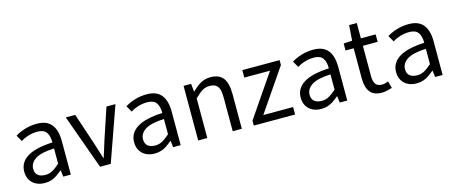

<svg xmlns="http://www.w3.org/2000/svg" viewBox="-41 -1130 3903 1650"><g transform="rotate(-15 1910.0 -305.0)"><path d="M255.4 -430.7Q214.4 -430.7 175.5 -418.9Q136.7 -407.2 106.9 -387.7L74.7 -443.4Q111.3 -466.8 162.4 -482.4Q213.4 -498 268.6 -498Q356 -498 397.2 -447Q438.5 -396 438.5 -297.9V0H371.6L364.3 -58.1H362.3Q332 -33.2 311.5 -19.5Q291 -5.9 264.9 3.2Q238.8 12.2 206.1 12.2Q162.6 12.2 129.2 -4.4Q95.7 -21 76.9 -52.5Q58.1 -84 58.1 -127Q58.1 -208.5 130.9 -254.6Q203.6 -300.8 357.4 -308.1Q357.4 -367.7 334.5 -399.2Q311.5 -430.7 255.4 -430.7ZM357.4 -118.7V-254.4Q240.7 -249.5 189.7 -216.3Q138.7 -183.1 138.7 -131.3Q138.7 -91.8 162.6 -72.8Q186.5 -53.7 228.5 -53.7Q261.7 -53.7 290.3 -69.1Q318.8 -84.5 357.4 -118.7Z M607.9 -485.8 700.2 -209Q715.3 -157.7 734.4 -100.1L745.1 -66.4H749L766.1 -120.1Q779.3 -161.1 793.5 -209L885.7 -485.8H965.8L793.9 0H698.7L523.9 -485.8Z M1232.9 -430.7Q1191.9 -430.7 1153.1 -418.9Q1114.3 -407.2 1084.5 -387.7L1052.2 -443.4Q1088.9 -466.8 1139.9 -482.4Q1190.9 -498 1246.1 -498Q1333.5 -498 1374.8 -447Q1416 -396 1416 -297.9V0H1349.1L1341.8 -58.1H1339.8Q1309.6 -33.2 1289.1 -19.5Q1268.6 -5.9 1242.4 3.2Q1216.3 12.2 1183.6 12.2Q1140.1 12.2 1106.7 -4.4Q1073.2 -21 1054.4 -52.5Q1035.6 -84 1035.6 -127Q1035.6 -208.5 1108.4 -254.6Q1181.2 -300.8 1335 -308.1Q1335 -367.7 1312 -399.2Q1289.1 -430.7 1232.9 -430.7ZM1335 -118.7V-254.4Q1218.3 -249.5 1167.2 -216.3Q1116.2 -183.1 1116.2 -131.3Q1116.2 -91.8 1140.1 -72.8Q1164.1 -53.7 1206.1 -53.7Q1239.3 -53.7 1267.8 -69.1Q1296.4 -84.5 1335 -118.7Z M1638.7 -485.8 1646 -415.5H1648.9Q1688 -455.1 1726.6 -476.6Q1765.1 -498 1812 -498Q1890.1 -498 1925 -451.9Q1960 -405.8 1960 -310.5V0H1878.9V-299.3Q1878.9 -346.2 1869.9 -373.8Q1860.8 -401.4 1840.8 -414.3Q1820.8 -427.2 1786.1 -427.2Q1750.5 -427.2 1721.7 -409.9Q1692.9 -392.6 1652.8 -352.5V0H1571.8V-485.8Z M2323.2 -419.4H2094.7V-485.8H2426.3V-442.4L2168.9 -66.4H2434.1V0H2066.4V-43.5Z M2714.8 -430.7Q2673.8 -430.7 2635 -418.9Q2596.2 -407.2 2566.4 -387.7L2534.2 -443.4Q2570.8 -466.8 2621.8 -482.4Q2672.9 -498 2728 -498Q2815.4 -498 2856.7 -447Q2897.9 -396 2897.9 -297.9V0H2831.1L2823.7 -58.1H2821.8Q2791.5 -33.2 2771 -19.5Q2750.5 -5.9 2724.4 3.2Q2698.2 12.2 2665.5 12.2Q2622.1 12.2 2588.6 -4.4Q2555.2 -21 2536.4 -52.5Q2517.6 -84 2517.6 -127Q2517.6 -208.5 2590.3 -254.6Q2663.1 -300.8 2816.9 -308.1Q2816.9 -367.7 2793.9 -399.2Q2771 -430.7 2714.8 -430.7ZM2816.9 -118.7V-254.4Q2700.2 -249.5 2649.2 -216.3Q2598.1 -183.1 2598.1 -131.3Q2598.1 -91.8 2622.1 -72.8Q2646 -53.7 2688 -53.7Q2721.2 -53.7 2749.8 -69.1Q2778.3 -84.5 2816.9 -118.7Z M2995.1 -419.4V-481L3071.3 -485.8L3081.1 -622.1H3149.4V-485.8H3280.8V-419.4H3149.4V-148.4Q3149.4 -101.6 3166.7 -78.1Q3184.1 -54.7 3224.6 -54.7Q3245.1 -54.7 3279.8 -67.4L3295.9 -5.9Q3239.7 12.2 3205.6 12.2Q3131.8 12.2 3099.6 -30.3Q3067.4 -72.8 3067.4 -149.4V-419.4Z M3563.5 -430.7Q3522.5 -430.7 3483.6 -418.9Q3444.8 -407.2 3415 -387.7L3382.8 -443.4Q3419.4 -466.8 3470.5 -482.4Q3521.5 -498 3576.7 -498Q3664.1 -498 3705.3 -447Q3746.6 -396 3746.6 -297.9V0H3679.7L3672.4 -58.1H3670.4Q3640.1 -33.2 3619.6 -19.5Q3599.1 -5.9 3573 3.2Q3546.9 12.2 3514.2 12.2Q3470.7 12.2 3437.3 -4.4Q3403.8 -21 3385 -52.5Q3366.2 -84 3366.2 -127Q3366.2 -208.5 3439 -254.6Q3511.7 -300.8 3665.5 -308.1Q3665.5 -367.7 3642.6 -399.2Q3619.6 -430.7 3563.5 -430.7ZM3665.5 -118.7V-254.4Q3548.8 -249.5 3497.8 -216.3Q3446.8 -183.1 3446.8 -131.3Q3446.8 -91.8 3470.7 -72.8Q3494.6 -53.7 3536.6 -53.7Q3569.8 -53.7 3598.4 -69.1Q3627 -84.5 3665.5 -118.7Z"/></g></svg>

Font: Varta
Style: Regular
Weight: 400
Designer: Joana Correia, Viktoriya Grabowska, Eben Sorkin
Foundry: Sorkin Type
Version: Version 1.003; ttfautohint (v1.3) -l 8 -r 24 -G 200 -x 12 -H